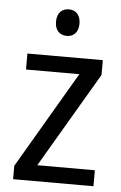

<svg xmlns="http://www.w3.org/2000/svg" viewBox="-53 -776 515 814"><g transform="rotate(5 204.5 -369.0)"><path d="M208 -738C178 -738 157 -720 157 -681C157 -644 178 -625 208 -625C236 -625 257 -644 257 -681C257 -719 236 -738 208 -738ZM376 0V-68H131L369 -473V-536H48V-468H275L34 -57V0Z"/></g></svg>

Font: Noto Sans Lao UI SemCond
Style: Regular
Weight: 400
Width: 4
Designer: Monotype Design Team
Foundry: Monotype Imaging Inc.
Version: Version 2.000